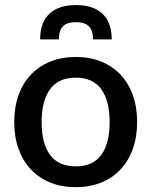

<svg xmlns="http://www.w3.org/2000/svg" viewBox="-20 -748 611 775"><path d="M286 -518Q342.5 -518 388.2 -499.5Q434 -481 466.2 -447Q498.5 -413 516 -364.5Q533.5 -316 533.5 -255.5Q533.5 -195 516 -146.5Q498.5 -98 466.2 -63.8Q434 -29.5 388.2 -11Q342.5 7.5 286 7.5Q229 7.5 183.2 -11Q137.5 -29.5 105 -63.8Q72.5 -98 55 -146.5Q37.5 -195 37.5 -255.5Q37.5 -316 55 -364.5Q72.5 -413 105 -447Q137.5 -481 183.2 -499.5Q229 -518 286 -518ZM286 -76.5Q355 -76.5 388.8 -122.8Q422.5 -169 422.5 -255Q422.5 -341 388.8 -387.8Q355 -434.5 286 -434.5Q216 -434.5 182 -387.8Q148 -341 148 -255Q148 -169 182 -122.8Q216 -76.5 286 -76.5ZM286.5 -727.5Q327 -727.5 354.8 -716.5Q382.5 -705.5 399.5 -686.5Q416.5 -667.5 423.8 -642.2Q431 -617 431 -589H355.5Q355.5 -604.5 352.2 -617.2Q349 -630 341.2 -639.2Q333.5 -648.5 320 -653.5Q306.5 -658.5 286.5 -658.5Q266 -658.5 252.8 -653.5Q239.5 -648.5 231.8 -639.2Q224 -630 220.8 -617.2Q217.5 -604.5 217.5 -589H142Q142 -617 149.2 -642.2Q156.5 -667.5 173.5 -686.5Q190.5 -705.5 218.2 -716.5Q246 -727.5 286.5 -727.5Z"/></svg>

Font: Lato 2
Style: Regular
Weight: 600
Designer: Lukasz Dziedzic with Adam Twardoch and Botio Nikoltchev
Foundry: tyPoland Lukasz Dziedzic
Version: Version 2.015; 2015-08-06; http://www.latofonts.com/